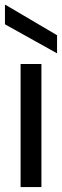

<svg xmlns="http://www.w3.org/2000/svg" viewBox="-36 -754 250 774"><path d="M47 0V-496H131V0ZM194 -539 -16 -656V-734H-13L194 -612Z"/></svg>

Font: DM Sans 9pt 36pt
Style: Regular
Weight: 400
Version: Version 4.004;gftools[0.9.30]